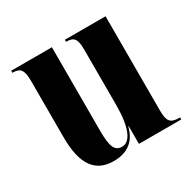

<svg xmlns="http://www.w3.org/2000/svg" viewBox="-126 -668 816 809"><g transform="rotate(-30 282.0 -263.0)"><path d="M208 10C280 10 318 -27 333 -86H335V0H541V-10H537C495 -10 482 -24 482 -76V-536H284V-526H286C323 -526 334 -511 334 -458V-190C334 -83 310 -25 268 -25C233 -25 221 -52 221 -130V-536H23V-526H25C62 -526 74 -510 74 -456V-183C74 -48 120 10 208 10Z"/></g></svg>

Font: Noto Serif Display Condensed Extra
Style: Regular
Weight: 800
Width: 3
Designer: Monotype Design Team
Foundry: Monotype Imaging Inc.
Version: Version 1.900